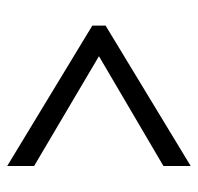

<svg xmlns="http://www.w3.org/2000/svg" viewBox="-28 -618 538 521"><g transform="rotate(-90 240.5 -358.0)"><path d="M50 -183V-109L431 -340V-376L50 -607V-534L348 -358Z"/></g></svg>

Font: Noto Serif Sinhala Condensed Medium
Style: Regular
Weight: 500
Width: 3
Designer: Jelle Bosma - Monotype Design Team
Foundry: Monotype Imaging Inc.
Version: Version 2.007